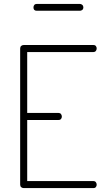

<svg xmlns="http://www.w3.org/2000/svg" viewBox="-20 -961 538 981"><path d="M119 -384H279Q287 -384 291.5 -378.5Q296 -373 296 -365Q296 -359 292 -353.5Q288 -348 279 -348H119V-36H457Q465 -36 469.5 -30.5Q474 -25 474 -17Q474 -11 470 -5.5Q466 0 457 0H101Q94 0 88.5 -4.5Q83 -9 83 -18V-713Q83 -722 88.5 -726.5Q94 -731 101 -731H457Q466 -731 470 -725.5Q474 -720 474 -714Q474 -706 469.5 -700.5Q465 -695 457 -695H119ZM151 -923Q151 -931 155.5 -936Q160 -941 168 -941H388Q395 -941 400.5 -936Q406 -931 406 -923Q406 -915 400.5 -910.5Q395 -906 388 -906H168Q151 -906 151 -923Z"/></svg>

Font: AkaAcidDosis
Style: ExtraLight
Weight: 250
Designer: Edgar Tolentino, Pablo Impallari, Igino Marini, Aka-Acid
Foundry: Edgar Tolentino, Pablo Impallari, Igino Marini, Aka-Acid
Version: Version 1.007